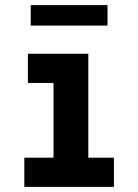

<svg xmlns="http://www.w3.org/2000/svg" viewBox="-20 -730 540 750"><path d="M75 0V-114H189V-406H89V-520H325V-114H425V0ZM100 -630V-710H400V-630Z"/></svg>

Font: Iosevka Curly Heavy
Style: Regular
Weight: 900
Monospace: yes
Designer: Belleve Invis
Foundry: Belleve Invis
Version: Version 22.1.2; ttfautohint (v1.8.4)